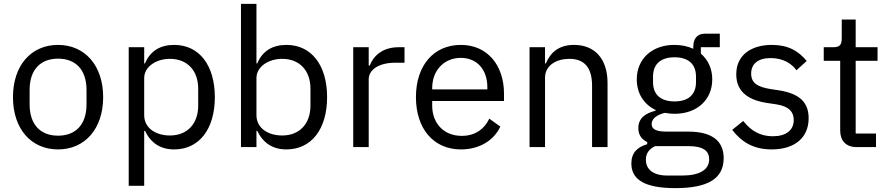

<svg xmlns="http://www.w3.org/2000/svg" viewBox="-20 -760 4598 992"><path d="M280 12C418 12 513 -94 513 -258C513 -422 418 -528 280 -528C141 -528 47 -422 47 -258C47 -94 141 12 280 12ZM280 -59C193 -59 133 -112 133 -221V-295C133 -404 193 -457 280 -457C367 -457 427 -404 427 -295V-221C427 -112 367 -59 280 -59Z M645 200H725V-84H729C760 -20 810 12 880 12C1009 12 1090 -93 1090 -258C1090 -423 1009 -528 880 -528C808 -528 756 -497 729 -432H725V-516H645ZM858 -60C785 -60 725 -98 725 -165V-357C725 -414 785 -456 858 -456C949 -456 1004 -394 1004 -302V-214C1004 -122 949 -60 858 -60Z M1225 0H1305V-84H1309C1340 -20 1390 12 1460 12C1589 12 1670 -93 1670 -258C1670 -423 1589 -528 1460 -528C1388 -528 1336 -497 1309 -432H1305V-740H1225ZM1438 -60C1365 -60 1305 -98 1305 -165V-357C1305 -414 1365 -456 1438 -456C1529 -456 1584 -394 1584 -302V-214C1584 -122 1529 -60 1438 -60Z M1885 0V-350C1885 -399 1936 -436 2023 -436H2070V-516H2039C1955 -516 1909 -470 1890 -421H1885V-516H1805V0Z M2361 12C2458 12 2532 -35 2565 -106L2508 -147C2481 -90 2431 -58 2366 -58C2270 -58 2213 -126 2213 -214V-238H2584V-276C2584 -422 2499 -528 2361 -528C2221 -528 2129 -422 2129 -258C2129 -94 2221 12 2361 12ZM2361 -461C2444 -461 2498 -401 2498 -309V-298H2213V-305C2213 -396 2274 -461 2361 -461Z M2796 0V-358C2796 -425 2858 -456 2922 -456C3000 -456 3039 -410 3039 -317V0H3119V-331C3119 -456 3053 -528 2946 -528C2869 -528 2825 -491 2800 -432H2796V-516H2716V0Z M3719 57C3719 -28 3664 -80 3536 -80H3426C3379 -80 3347 -88 3347 -119C3347 -151 3380 -168 3415 -177C3432 -174 3448 -172 3465 -172C3582 -172 3660 -245 3660 -350C3660 -406 3638 -451 3601 -483V-516H3699V-586H3622C3579 -586 3562 -557 3562 -517V-508C3533 -521 3501 -528 3464 -528C3348 -528 3270 -455 3270 -350C3270 -278 3306 -221 3367 -192V-188C3315 -175 3278 -150 3278 -98C3278 -65 3293 -41 3324 -26V-15C3273 0 3242 29 3242 85C3242 166 3308 212 3469 212C3636 212 3719 164 3719 57ZM3644 63C3644 119 3592 147 3503 147H3429C3348 147 3317 110 3317 65C3317 33 3333 10 3365 -5H3537C3617 -5 3644 22 3644 63ZM3465 -236C3397 -236 3354 -268 3354 -336V-364C3354 -432 3397 -464 3465 -464C3533 -464 3576 -432 3576 -364V-336C3576 -268 3533 -236 3465 -236Z M3967 12C4086 12 4158 -49 4158 -149C4158 -228 4115 -277 4000 -294L3960 -300C3896 -311 3861 -329 3861 -380C3861 -429 3895 -460 3962 -460C4029 -460 4072 -429 4095 -397L4148 -445C4105 -497 4052 -528 3968 -528C3863 -528 3784 -477 3784 -376C3784 -280 3855 -240 3950 -227L3991 -221C4059 -210 4081 -180 4081 -140C4081 -87 4041 -56 3973 -56C3908 -56 3860 -84 3820 -135L3763 -89C3810 -28 3871 12 3967 12Z M4506 0V-70H4401V-446H4514V-516H4401V-659H4329V-563C4329 -528 4319 -516 4284 -516H4236V-446H4321V-85C4321 -34 4350 0 4406 0Z"/></svg>

Font: IBMKR
Style: Regular
Weight: 400
Designer: Mike Abbink; Paul van der Laan; Pieter van Rosmalen; Wujin Sim; Chorong Kim; Dohee Lee;
Foundry: Sandoll Inc.
Version: Version 1.002